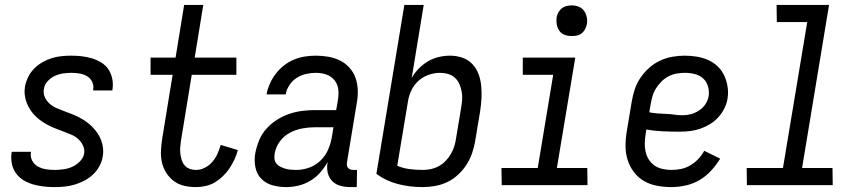

<svg xmlns="http://www.w3.org/2000/svg" viewBox="-20 -755 3540 783"><path d="M202 8Q180 8 158 5.5Q136 3 115 -3Q94 -9 76 -20Q58 -31 45.5 -48Q33 -65 28.5 -86.5Q24 -108 27 -130L28 -136H106V-133Q103 -115 111.5 -99.5Q120 -84 134.5 -76Q149 -68 166.5 -65Q184 -62 203 -62Q220 -62 238.5 -64.5Q257 -67 274 -74.5Q291 -82 305.5 -96.5Q320 -111 323 -128Q326 -146 318.5 -161.5Q311 -177 299 -188Q287 -199 271.5 -205.5Q256 -212 240.5 -218Q225 -224 209 -230Q193 -236 178.5 -243.5Q164 -251 150 -260.5Q136 -270 124.5 -281.5Q113 -293 104 -306.5Q95 -320 89 -335.5Q83 -351 81 -368Q79 -385 82 -403Q86 -423 95.5 -442Q105 -461 120 -476Q135 -491 153.5 -501.5Q172 -512 191.5 -518Q211 -524 231 -526Q251 -528 271 -528Q293 -528 314 -525.5Q335 -523 355 -517Q375 -511 393 -500Q411 -489 422 -472.5Q433 -456 437.5 -435Q442 -414 439 -392L438 -386H360V-389Q363 -406 356 -421Q349 -436 335.5 -444Q322 -452 305.5 -455Q289 -458 271 -458Q255 -458 237.5 -455.5Q220 -453 203.5 -445.5Q187 -438 174 -423.5Q161 -409 159 -392Q156 -374 163 -358.5Q170 -343 182.5 -332Q195 -321 210 -314.5Q225 -308 241 -302Q257 -296 272.5 -290Q288 -284 302.5 -276.5Q317 -269 330.5 -259.5Q344 -250 355.5 -238.5Q367 -227 376.5 -213.5Q386 -200 392 -184.5Q398 -169 400 -152Q402 -135 399 -117Q396 -97 385.5 -77.5Q375 -58 359 -43Q343 -28 323.5 -18Q304 -8 284 -2Q264 4 243 6Q222 8 202 8Z M779 8Q754 8 730.5 2.5Q707 -3 688.5 -17Q670 -31 657.5 -51Q645 -71 640 -94.5Q635 -118 636.5 -143Q638 -168 642 -193L684 -450H594V-520H696L731 -735H809L774 -520H944V-450H762L718 -181Q716 -168 715 -154.5Q714 -141 715.5 -128Q717 -115 721 -102.5Q725 -90 733 -80.5Q741 -71 753.5 -66.5Q766 -62 779 -62Q798 -62 815.5 -71Q833 -80 846 -95Q859 -110 867 -128Q875 -146 880 -164L950 -143Q945 -124 936.5 -105.5Q928 -87 916.5 -69.5Q905 -52 889.5 -37Q874 -22 856.5 -11.5Q839 -1 818.5 3.5Q798 8 779 8Z M1147 8Q1118 8 1091 0.5Q1064 -7 1045.5 -26Q1027 -45 1021.5 -73Q1016 -101 1021 -130Q1026 -156 1036.5 -182Q1047 -208 1065.5 -229Q1084 -250 1108 -265.5Q1132 -281 1158 -290Q1184 -299 1210.5 -302.5Q1237 -306 1263 -306H1351L1358 -347Q1362 -369 1359.5 -390.5Q1357 -412 1344 -428Q1331 -444 1311 -451Q1291 -458 1268 -458Q1249 -458 1228.5 -453.5Q1208 -449 1190 -437.5Q1172 -426 1160 -407.5Q1148 -389 1145 -370H1067Q1071 -392 1080.5 -413.5Q1090 -435 1104.5 -454Q1119 -473 1138 -488Q1157 -503 1179 -512Q1201 -521 1223.5 -524.5Q1246 -528 1268 -528Q1294 -528 1319.5 -523.5Q1345 -519 1367 -508Q1389 -497 1405.5 -478.5Q1422 -460 1430 -437Q1438 -414 1439 -388Q1440 -362 1435 -335L1395 -93Q1394 -86 1395 -80Q1396 -74 1399.5 -70Q1403 -66 1408.5 -64Q1414 -62 1421 -62H1436L1435 8H1409Q1387 8 1367.5 2.5Q1348 -3 1334.5 -17Q1321 -31 1316.5 -51Q1312 -71 1316 -93V-94Q1303 -71 1285.5 -51Q1268 -31 1245 -17.5Q1222 -4 1197 2Q1172 8 1147 8ZM1188 -62Q1215 -62 1241.5 -71.5Q1268 -81 1288.5 -101.5Q1309 -122 1319.5 -148Q1330 -174 1334 -200L1340 -236H1263Q1238 -236 1211.5 -231Q1185 -226 1161 -213Q1137 -200 1120.5 -177Q1104 -154 1100 -128Q1098 -117 1099.5 -106Q1101 -95 1108 -87Q1115 -79 1124.5 -74.5Q1134 -70 1144 -67Q1154 -64 1165.5 -63Q1177 -62 1188 -62Z M1703 8Q1651 8 1602.5 -4.5Q1554 -17 1515 -46L1629 -735H1708L1659 -437Q1671 -458 1688 -475.5Q1705 -493 1725.5 -505Q1746 -517 1769 -522.5Q1792 -528 1815 -528Q1841 -528 1865 -520Q1889 -512 1906 -494Q1923 -476 1931.5 -453Q1940 -430 1942.5 -404.5Q1945 -379 1943.5 -353Q1942 -327 1938 -301L1918 -181Q1914 -156 1905.5 -131Q1897 -106 1882.5 -83.5Q1868 -61 1848 -42.5Q1828 -24 1804 -12.5Q1780 -1 1754 3.5Q1728 8 1703 8ZM1704 -62Q1720 -62 1737 -65.5Q1754 -69 1769.5 -77.5Q1785 -86 1797.5 -99Q1810 -112 1819 -127.5Q1828 -143 1833 -159.5Q1838 -176 1840 -192L1860 -312Q1863 -329 1864.5 -346.5Q1866 -364 1863 -380.5Q1860 -397 1853.5 -412Q1847 -427 1835 -438Q1823 -449 1807 -453.5Q1791 -458 1774 -458Q1751 -458 1727 -449.5Q1703 -441 1684.5 -423.5Q1666 -406 1656 -383Q1646 -360 1643 -337L1600 -79Q1623 -69 1649.5 -65.5Q1676 -62 1704 -62Z M2026 0 2025 -70H2173L2236 -450H2112V-520H2326L2251 -70H2375L2376 0ZM2311 -608Q2296 -608 2282.5 -613Q2269 -618 2261 -629.5Q2253 -641 2250.5 -655.5Q2248 -670 2250 -685Q2252 -695 2257.5 -705Q2263 -715 2271.5 -721.5Q2280 -728 2290.5 -730.5Q2301 -733 2312 -733Q2327 -733 2340.5 -727.5Q2354 -722 2362 -710.5Q2370 -699 2373 -684.5Q2376 -670 2373 -655Q2371 -645 2365.5 -635Q2360 -625 2351.5 -618.5Q2343 -612 2332.5 -610Q2322 -608 2311 -608Z M2718 8Q2688 8 2659 2.5Q2630 -3 2606 -17Q2582 -31 2565 -53.5Q2548 -76 2539.5 -103Q2531 -130 2531 -159.5Q2531 -189 2536 -219L2556 -339Q2560 -364 2568 -389Q2576 -414 2591 -436.5Q2606 -459 2626.5 -477.5Q2647 -496 2671.5 -507.5Q2696 -519 2721.5 -523.5Q2747 -528 2772 -528Q2797 -528 2821.5 -524Q2846 -520 2867.5 -510.5Q2889 -501 2906 -485Q2923 -469 2933 -448Q2943 -427 2947 -402.5Q2951 -378 2947 -353Q2944 -333 2934 -313Q2924 -293 2909 -276.5Q2894 -260 2875 -248.5Q2856 -237 2835.5 -230Q2815 -223 2794 -220.5Q2773 -218 2752 -218Q2718 -218 2683 -219.5Q2648 -221 2616 -227L2613 -208Q2610 -189 2609.5 -171Q2609 -153 2613 -135.5Q2617 -118 2626.5 -103.5Q2636 -89 2650 -79.5Q2664 -70 2682 -66Q2700 -62 2718 -62Q2738 -62 2757.5 -66Q2777 -70 2795 -80.5Q2813 -91 2827.5 -106.5Q2842 -122 2852 -140L2917 -108Q2901 -82 2880 -59Q2859 -36 2832.5 -20.5Q2806 -5 2776 1.5Q2746 8 2718 8ZM2764 -285Q2781 -285 2798 -289.5Q2815 -294 2831 -304.5Q2847 -315 2857 -330.5Q2867 -346 2870 -363Q2873 -384 2867 -403.5Q2861 -423 2847 -435.5Q2833 -448 2813.5 -453Q2794 -458 2773 -458Q2756 -458 2739 -455Q2722 -452 2706 -443.5Q2690 -435 2677 -422Q2664 -409 2654.5 -393.5Q2645 -378 2640.5 -361.5Q2636 -345 2633 -328L2628 -297Q2643 -294 2660.5 -292.5Q2678 -291 2695.5 -290.5Q2713 -290 2729.5 -287.5Q2746 -285 2764 -285Z M3026 0 3025 -70H3173L3272 -665H3148L3147 -735H3361L3251 -70H3375L3376 0Z"/></svg>

Font: Iosevka SS18
Style: Italic
Weight: 400
Italic angle: -9°
Monospace: yes
Designer: Belleve Invis
Foundry: Belleve Invis
Version: Version 25.1.1; ttfautohint (v1.8.4)